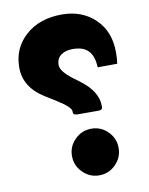

<svg xmlns="http://www.w3.org/2000/svg" viewBox="-85 -816 681 877"><g transform="rotate(-10 256.0 -377.5)"><path d="M380.9 -33Q349.1 -1 304.7 -1Q260.3 -1 228.3 -33Q196.3 -64.9 196.3 -109.4Q196.3 -153.8 228.3 -185.5Q260.3 -217.3 304.7 -217.3Q349.1 -217.3 380.9 -185.5Q412.6 -153.8 412.6 -109.4Q412.6 -64.9 380.9 -33ZM284.2 -590.3Q250 -590.3 229.2 -574.7Q208.5 -559.1 208.5 -529.3Q208.5 -499.5 264.2 -458L290 -439Q370.1 -379.4 370.1 -313V-305.7Q370.1 -292.5 352.1 -292.5H256.8Q234.4 -292.5 234.4 -305.2V-310.1Q234.4 -330.1 172.9 -368.2L122.1 -399.9Q29.3 -457 29.3 -548.8Q29.3 -638.7 93.8 -696.5Q158.2 -754.4 263.7 -754.4Q356.9 -753.9 416.7 -696Q476.6 -638.2 476.6 -541.5Q476.6 -507.3 473.1 -488.8L382.3 -488.3Q380.4 -539.6 356.9 -564.9Q333.5 -590.3 284.2 -590.3Z"/></g></svg>

Font: Sahel Black FD
Style: Black-FD
Weight: 900
Foundry: Saber Rastikerdar (saber.rastikerdar@gmail.com)
Version: Version 3.3.1